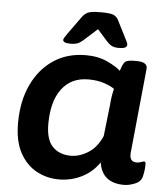

<svg xmlns="http://www.w3.org/2000/svg" viewBox="-52 -765 709 819"><g transform="rotate(5 302.5 -355.0)"><path d="M230 8Q179 8 135 -15.5Q91 -39 63.5 -88.5Q36 -138 36 -216Q36 -310 69 -380.5Q102 -451 161 -490.5Q220 -530 300 -530Q353 -530 393 -511Q433 -492 449 -476Q458 -505 466.5 -514.5Q475 -524 507 -524H517Q565 -524 562 -494L526 -133Q522 -93 554 -93Q566 -93 574 -96.5Q582 -100 586 -100Q593 -100 593 -89Q593 -86 592.5 -73.5Q592 -61 587 -38Q582 -14 556.5 -3.5Q531 7 509 7Q415 7 402 -80Q374 -38 328.5 -15Q283 8 230 8ZM272 -97Q309 -97 346 -120Q383 -143 405 -193L420 -326Q422 -351 424.5 -366.5Q427 -382 431 -397Q417 -408 387.5 -418Q358 -428 319 -428Q246 -428 205.5 -374.5Q165 -321 165 -224Q165 -156 194.5 -126.5Q224 -97 272 -97ZM230 -573Q197 -573 197 -587Q197 -593 213 -615L267 -690Q277 -704 291 -711Q305 -718 348 -718Q387 -718 401 -712Q415 -706 423 -690L461 -615Q466 -606 468.5 -600Q471 -594 471 -589Q471 -573 436 -573Q415 -573 403.5 -580Q392 -587 381 -600L341 -645L291 -600Q278 -587 265 -580Q252 -573 230 -573Z"/></g></svg>

Font: Asap Semi Expanded Semi Expanded SemiBold
Style: Italic
Weight: 600
Width: 6
Italic angle: -6°
Designer: Pablo Cosgaya
Foundry: Omnibus-Type
Version: Version 3.001; ttfautohint (v1.8.4.7-5d5b)